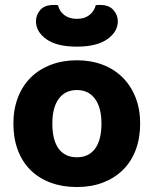

<svg xmlns="http://www.w3.org/2000/svg" viewBox="-20 -739 620 774"><path d="M545 -241Q545 -182 527 -134.5Q509 -87 475.5 -54Q442 -21 395 -3Q348 15 290 15Q232 15 184.5 -2.5Q137 -20 103.5 -53Q70 -86 52 -133.5Q34 -181 34 -241Q34 -299 52.5 -346.5Q71 -394 104.5 -427Q138 -460 185.5 -478Q233 -496 290 -496Q347 -496 394 -478Q441 -460 474.5 -426.5Q508 -393 526.5 -346Q545 -299 545 -241ZM290 -376Q243 -376 217 -341Q191 -306 191 -241Q191 -174 216.5 -139.5Q242 -105 290 -105Q338 -105 363.5 -140Q389 -175 389 -241Q389 -305 363 -340.5Q337 -376 290 -376ZM290 -663Q321 -663 340.5 -678.5Q360 -694 366 -718Q371 -719 375 -719Q379 -719 384 -719Q419 -719 437 -699Q455 -679 455 -653Q455 -611 412.5 -581Q370 -551 290 -551Q209 -551 167 -581Q125 -611 125 -653Q125 -679 142.5 -699Q160 -719 196 -719Q201 -719 205 -719Q209 -719 214 -718Q219 -694 239 -678.5Q259 -663 290 -663Z"/></svg>

Font: Baloo Chettan 2
Style: Bold
Weight: 700
Designer: Maithili Shingre, Unnati Kotecha and Ek Type
Foundry: Ek Type
Version: Version 1.640;hotconv 1.0.111;makeotfexe 2.5.65597; ttfautoh